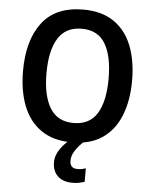

<svg xmlns="http://www.w3.org/2000/svg" viewBox="-62 -776 836 1059"><g transform="rotate(5 356.0 -246.5)"><path d="M658 -358Q658 -248 625 -165Q592 -82 525.5 -36Q459 10 356 10Q253 10 186 -36.5Q119 -83 86.5 -166Q54 -249 54 -359Q54 -530 129 -627.5Q204 -725 357 -725Q459 -725 526 -679Q593 -633 625.5 -550.5Q658 -468 658 -358ZM184 -358Q184 -233 226 -165Q268 -97 356 -97Q445 -97 486.5 -164.5Q528 -232 528 -358Q528 -483 487 -551Q446 -619 357 -619Q268 -619 226 -551Q184 -483 184 -358ZM358 111Q358 154 400 154Q415 154 426.5 151.5Q438 149 446 146V221Q433 225 417 228.5Q401 232 380 232Q326 232 297 204Q268 176 268 128Q268 88 295.5 50Q323 12 364 -15L423 0Q390 33 374 58.5Q358 84 358 111Z"/></g></svg>

Font: Noto Sans SemiCondensed SemiBold
Style: Regular
Weight: 600
Width: 4
Designer: Monotype Design Team
Foundry: Monotype Imaging Inc.
Version: Version 2.013; ttfautohint (v1.8.4.7-5d5b)